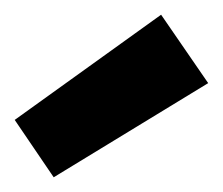

<svg xmlns="http://www.w3.org/2000/svg" viewBox="-20 -810 303 261"><path d="M53 -569 0 -647 199 -790 263 -697Z"/></svg>

Font: DM Sans 9pt Black
Style: Regular
Weight: 900
Version: Version 4.004;gftools[0.9.30]